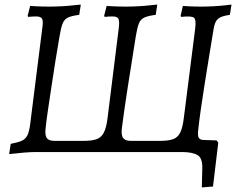

<svg xmlns="http://www.w3.org/2000/svg" viewBox="-20 -666 1040 841"><path d="M20 9 27 -36Q59 -42 75.5 -49.5Q92 -57 100 -73.5Q108 -90 112 -121L165 -541Q170 -573 164.5 -583.5Q159 -594 138 -594Q131 -594 121.5 -593.5Q112 -593 104 -592L101 -596L112 -640Q170 -636 223.5 -637.5Q277 -639 334 -646L327 -601Q295 -597 278.5 -589.5Q262 -582 254.5 -563.5Q247 -545 241 -508Q232 -458 223 -400.5Q214 -343 205.5 -287Q197 -231 190 -183.5Q183 -136 180 -106Q176 -75 184.5 -62Q193 -49 218 -49H347Q383 -49 403.5 -56.5Q424 -64 435 -85.5Q446 -107 451 -148L500 -541Q504 -573 499 -583.5Q494 -594 473 -594Q466 -594 456 -593.5Q446 -593 439 -592L436 -596L447 -640Q505 -636 558.5 -637.5Q612 -639 669 -646L662 -601Q630 -597 613 -589.5Q596 -582 588.5 -563.5Q581 -545 575 -508Q567 -458 558 -400.5Q549 -343 540 -287Q531 -231 524.5 -183.5Q518 -136 514 -106Q510 -75 519 -62Q528 -49 553 -49H682Q718 -49 738.5 -56.5Q759 -64 769.5 -85.5Q780 -107 785 -148L835 -541Q840 -580 829.5 -588.5Q819 -597 774 -592L771 -596L781 -640Q836 -636 889 -637.5Q942 -639 994 -646L987 -601Q950 -596 935.5 -584Q921 -572 916 -541Q906 -481 895.5 -416.5Q885 -352 875.5 -292Q866 -232 859 -182.5Q852 -133 849 -103Q844 -65 849.5 -54Q855 -43 875 -43Q882 -43 892.5 -43.5Q903 -44 916 -45L919 -41L909 3Q893 2 871.5 1.5Q850 1 829.5 0.5Q809 0 794 0H133Q115 0 84 2.5Q53 5 20 9ZM849 -105Q845 -75 849.5 -64.5Q854 -54 870 -53L929 -51L936 -41L913 151L864 155L866 74Q868 27 845.5 13.5Q823 0 777 0Z"/></svg>

Font: Alegreya
Style: Italic
Weight: 400
Italic angle: -7°
Designer: Juan Pablo del Peral
Foundry: Huerta Tipografica
Version: Version 2.009